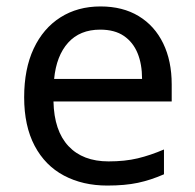

<svg xmlns="http://www.w3.org/2000/svg" viewBox="-20 -566 604 596"><path d="M292 -546Q361 -546 410.5 -516Q460 -486 486.5 -431.5Q513 -377 513 -304V-251H146Q148 -160 192.5 -112.5Q237 -65 317 -65Q368 -65 407.5 -74.5Q447 -84 489 -102V-25Q448 -7 408 1.5Q368 10 313 10Q237 10 178.5 -21Q120 -52 87.5 -113.5Q55 -175 55 -264Q55 -352 84.5 -415Q114 -478 167.5 -512Q221 -546 292 -546ZM291 -474Q228 -474 191.5 -433.5Q155 -393 148 -321H421Q421 -367 407 -401Q393 -435 364.5 -454.5Q336 -474 291 -474Z"/></svg>

Font: uoriya05
Style: Book
Weight: 400
Designer: Jelle Bosma - Monotype Design Team
Foundry: Monotype Imaging Inc.
Version: Version 2.003